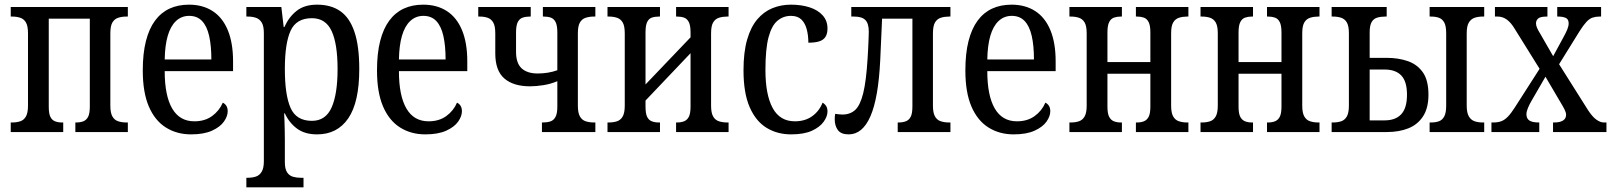

<svg xmlns="http://www.w3.org/2000/svg" viewBox="-20 -566 6911 823"><path d="M26 0V-41H32Q51 -41 66.5 -46Q82 -51 91 -66.5Q100 -82 100 -113V-423Q100 -455 91 -470Q82 -485 66.5 -490Q51 -495 32 -495H26V-536H528V-495H522Q503 -495 487 -490Q471 -485 462 -470Q453 -455 453 -423V-113Q453 -82 462 -66.5Q471 -51 487 -46Q503 -41 522 -41H528V0H303V-41H307Q324 -41 337 -46Q350 -51 357.5 -65Q365 -79 365 -109V-486H189V-109Q189 -79 196 -65Q203 -51 216 -46Q229 -41 246 -41H251V0Z M799 10Q738 10 691 -19.5Q644 -49 618 -109.5Q592 -170 592 -264Q592 -337 605.5 -390Q619 -443 644.5 -477.5Q670 -512 706.5 -529Q743 -546 790 -546Q849 -546 891.5 -518.5Q934 -491 956.5 -436.5Q979 -382 979 -303V-261H686Q686 -156 718 -101Q750 -46 813 -46Q858 -46 889 -68.5Q920 -91 935 -126Q945 -121 950.5 -112Q956 -103 956 -89Q956 -68 940 -45Q924 -22 889 -6Q854 10 799 10ZM886 -311Q886 -370 876.5 -412Q867 -454 846 -476Q825 -498 791 -498Q758 -498 734.5 -476Q711 -454 699 -412.5Q687 -371 686 -311Z M1036 237V196H1042Q1061 196 1076.5 191Q1092 186 1101.5 170.5Q1111 155 1111 125V-424Q1111 -455 1101.5 -470Q1092 -485 1076.5 -490Q1061 -495 1042 -495H1036V-536H1186L1196 -450H1199Q1218 -493 1251.5 -519.5Q1285 -546 1339 -546Q1399 -546 1439 -518Q1479 -490 1499.5 -429Q1520 -368 1520 -270Q1520 -128 1473 -59Q1426 10 1339 10Q1287 10 1253.5 -14.5Q1220 -39 1201 -80H1198Q1199 -65 1199.5 -46Q1200 -27 1200.5 -6.5Q1201 14 1201 34V129Q1201 158 1210.5 172.5Q1220 187 1235.5 191.5Q1251 196 1268 196H1281V237ZM1317 -48Q1376 -48 1401.5 -105.5Q1427 -163 1427 -270Q1427 -378 1401.5 -433Q1376 -488 1317 -488Q1250 -488 1225.5 -434Q1201 -380 1201 -270Q1201 -159 1225.5 -103.5Q1250 -48 1317 -48Z M1803 10Q1742 10 1695 -19.5Q1648 -49 1622 -109.5Q1596 -170 1596 -264Q1596 -337 1609.5 -390Q1623 -443 1648.5 -477.5Q1674 -512 1710.5 -529Q1747 -546 1794 -546Q1853 -546 1895.5 -518.5Q1938 -491 1960.5 -436.5Q1983 -382 1983 -303V-261H1690Q1690 -156 1722 -101Q1754 -46 1817 -46Q1862 -46 1893 -68.5Q1924 -91 1939 -126Q1949 -121 1954.5 -112Q1960 -103 1960 -89Q1960 -68 1944 -45Q1928 -22 1893 -6Q1858 10 1803 10ZM1890 -311Q1890 -370 1880.5 -412Q1871 -454 1850 -476Q1829 -498 1795 -498Q1762 -498 1738.5 -476Q1715 -454 1703 -412.5Q1691 -371 1690 -311Z M2303 0V-41H2307Q2325 -41 2339 -45.5Q2353 -50 2361 -64.5Q2369 -79 2369 -109V-218Q2341 -206 2309.5 -201Q2278 -196 2252 -196Q2181 -196 2142 -229.5Q2103 -263 2103 -337V-423Q2103 -455 2094 -470Q2085 -485 2070 -490Q2055 -495 2036 -495H2030V-536H2255V-495H2251Q2234 -495 2220.5 -490.5Q2207 -486 2199.5 -471.5Q2192 -457 2192 -427V-344Q2192 -295 2216 -273Q2240 -251 2285 -251Q2307 -251 2328.5 -254.5Q2350 -258 2369 -265V-427Q2369 -457 2361.5 -471.5Q2354 -486 2341 -490.5Q2328 -495 2311 -495H2307V-536H2532V-495H2526Q2507 -495 2491 -490Q2475 -485 2466 -470Q2457 -455 2457 -423V-113Q2457 -82 2466 -66.5Q2475 -51 2491 -46Q2507 -41 2526 -41H2532V0Z M2584 0V-41H2590Q2609 -41 2624.5 -46Q2640 -51 2649 -66.5Q2658 -82 2658 -113V-423Q2658 -455 2649 -470Q2640 -485 2624.5 -490Q2609 -495 2590 -495H2584V-536H2809V-495H2804Q2787 -495 2774 -490.5Q2761 -486 2754 -471.5Q2747 -457 2747 -427V-204L2940 -406V-427Q2940 -457 2932.5 -471.5Q2925 -486 2912 -490.5Q2899 -495 2882 -495H2878V-536H3103V-495H3097Q3078 -495 3062 -490Q3046 -485 3037 -470Q3028 -455 3028 -423V-113Q3028 -82 3037 -66.5Q3046 -51 3062 -46Q3078 -41 3097 -41H3103V0H2878V-41H2882Q2899 -41 2912 -46Q2925 -51 2932.5 -65Q2940 -79 2940 -109V-338L2747 -135V-109Q2747 -79 2754 -65Q2761 -51 2774 -46Q2787 -41 2804 -41H2809V0Z M3371 10Q3312 10 3266 -18Q3220 -46 3193.5 -106.5Q3167 -167 3167 -265Q3167 -342 3182.5 -396Q3198 -450 3226 -483Q3254 -516 3291 -531Q3328 -546 3370 -546Q3415 -546 3450.5 -534.5Q3486 -523 3506.5 -500Q3527 -477 3527 -444Q3527 -421 3518 -407.5Q3509 -394 3491 -388.5Q3473 -383 3445 -383Q3445 -414 3438 -440.5Q3431 -467 3415 -482.5Q3399 -498 3370 -498Q3338 -498 3313 -477.5Q3288 -457 3274.5 -407Q3261 -357 3261 -266Q3261 -160 3292 -103Q3323 -46 3387 -46Q3431 -46 3461.5 -68Q3492 -90 3506 -126Q3516 -120 3521.5 -111Q3527 -102 3527 -88Q3527 -67 3510.5 -44Q3494 -21 3460 -5.5Q3426 10 3371 10Z M3618 10Q3585 10 3571.5 -8.5Q3558 -27 3558 -55Q3558 -61 3558.5 -67Q3559 -73 3560 -78Q3568 -77 3576 -76Q3584 -75 3591 -75Q3624 -75 3645.5 -94.5Q3667 -114 3680 -166Q3693 -218 3699 -317Q3700 -335 3701 -352Q3702 -369 3702.5 -384Q3703 -399 3703.5 -411Q3704 -423 3704 -431Q3704 -465 3689.5 -480Q3675 -495 3641 -495H3629V-536H4054V-495H4048Q4029 -495 4013 -490Q3997 -485 3988 -470Q3979 -455 3979 -422V-113Q3979 -82 3988 -66.5Q3997 -51 4013 -46Q4029 -41 4048 -41H4054V0H3828V-41H3832Q3849 -41 3862.5 -46Q3876 -51 3883.5 -65Q3891 -79 3891 -110V-486H3761L3753 -307Q3745 -145 3711 -67.5Q3677 10 3618 10Z M4325 10Q4264 10 4217 -19.5Q4170 -49 4144 -109.5Q4118 -170 4118 -264Q4118 -337 4131.5 -390Q4145 -443 4170.5 -477.5Q4196 -512 4232.5 -529Q4269 -546 4316 -546Q4375 -546 4417.5 -518.5Q4460 -491 4482.5 -436.5Q4505 -382 4505 -303V-261H4212Q4212 -156 4244 -101Q4276 -46 4339 -46Q4384 -46 4415 -68.5Q4446 -91 4461 -126Q4471 -121 4476.5 -112Q4482 -103 4482 -89Q4482 -68 4466 -45Q4450 -22 4415 -6Q4380 10 4325 10ZM4412 -311Q4412 -370 4402.5 -412Q4393 -454 4372 -476Q4351 -498 4317 -498Q4284 -498 4260.5 -476Q4237 -454 4225 -412.5Q4213 -371 4212 -311Z M4564 0V-41H4570Q4589 -41 4604.5 -46Q4620 -51 4629 -66.5Q4638 -82 4638 -113V-423Q4638 -455 4629 -470Q4620 -485 4604.5 -490Q4589 -495 4570 -495H4564V-536H4789V-495H4784Q4768 -495 4755 -490.5Q4742 -486 4734.5 -471.5Q4727 -457 4727 -427V-300H4911V-427Q4911 -457 4903.5 -471.5Q4896 -486 4883 -490.5Q4870 -495 4854 -495H4849V-536H5074V-495H5068Q5050 -495 5034 -490Q5018 -485 5009 -470Q5000 -455 5000 -423V-113Q5000 -82 5009 -66.5Q5018 -51 5034 -46Q5050 -41 5068 -41H5074V0H4849V-41H4854Q4870 -41 4883 -46Q4896 -51 4903.5 -65Q4911 -79 4911 -109V-250H4727V-109Q4727 -79 4734.5 -65Q4742 -51 4755 -46Q4768 -41 4784 -41H4789V0Z M5126 0V-41H5132Q5151 -41 5166.5 -46Q5182 -51 5191 -66.5Q5200 -82 5200 -113V-423Q5200 -455 5191 -470Q5182 -485 5166.5 -490Q5151 -495 5132 -495H5126V-536H5351V-495H5346Q5330 -495 5317 -490.5Q5304 -486 5296.5 -471.5Q5289 -457 5289 -427V-300H5473V-427Q5473 -457 5465.5 -471.5Q5458 -486 5445 -490.5Q5432 -495 5416 -495H5411V-536H5636V-495H5630Q5612 -495 5596 -490Q5580 -485 5571 -470Q5562 -455 5562 -423V-113Q5562 -82 5571 -66.5Q5580 -51 5596 -46Q5612 -41 5630 -41H5636V0H5411V-41H5416Q5432 -41 5445 -46Q5458 -51 5465.5 -65Q5473 -79 5473 -109V-250H5289V-109Q5289 -79 5296.5 -65Q5304 -51 5317 -46Q5330 -41 5346 -41H5351V0Z M6108 0V-41H6114Q6133 -41 6147.5 -46Q6162 -51 6170.5 -66.5Q6179 -82 6179 -113V-423Q6179 -455 6170.5 -470Q6162 -485 6147.5 -490Q6133 -495 6114 -495H6108V-536H6342V-495H6336Q6317 -495 6301.5 -490Q6286 -485 6276.5 -470Q6267 -455 6267 -423V-113Q6267 -82 6276.5 -66.5Q6286 -51 6301.5 -46Q6317 -41 6336 -41H6342V0ZM5688 0V-41H5694Q5713 -41 5728.5 -46Q5744 -51 5753 -66.5Q5762 -82 5762 -113V-423Q5762 -455 5753 -470Q5744 -485 5728.5 -490Q5713 -495 5694 -495H5688V-536H5924V-495H5918Q5899 -495 5883.5 -490.5Q5868 -486 5859.5 -471.5Q5851 -457 5851 -427V-318H5925Q5974 -318 6014.5 -304Q6055 -290 6079 -256Q6103 -222 6103 -160Q6103 -103 6080 -67.5Q6057 -32 6017 -16Q5977 0 5925 0ZM5851 -50H5915Q5962 -50 5986.5 -76.5Q6011 -103 6011 -160Q6011 -217 5986.5 -242.5Q5962 -268 5915 -268H5851Z M6373 0V-41H6381Q6401 -41 6415.5 -46.5Q6430 -52 6443.5 -66Q6457 -80 6473 -105L6596 -297L6595 -246L6473 -442Q6457 -469 6439 -482Q6421 -495 6400 -495H6388V-536H6613V-495H6611Q6582 -495 6573 -486.5Q6564 -478 6564 -466Q6564 -457 6568.5 -446.5Q6573 -436 6583 -420L6652 -300H6624L6682 -407Q6692 -425 6698 -439.5Q6704 -454 6704 -466Q6704 -484 6691 -489.5Q6678 -495 6659 -495H6655V-536H6843V-495H6836Q6820 -495 6806.5 -490.5Q6793 -486 6780 -472Q6767 -458 6750 -431L6647 -265V-316L6787 -94Q6806 -65 6823 -53Q6840 -41 6855 -41H6866V0H6637V-41H6642Q6667 -41 6680 -49.5Q6693 -58 6693 -74Q6693 -83 6687 -95.5Q6681 -108 6664 -136L6590 -262H6619L6546 -136Q6536 -119 6529.5 -103.5Q6523 -88 6523 -76Q6523 -58 6535.5 -49.5Q6548 -41 6576 -41H6578V0Z"/></svg>

Font: Noto Serif Condensed
Style: Regular
Weight: 400
Width: 3
Designer: Monotype Design Team
Foundry: Monotype Imaging Inc.
Version: Version 2.015